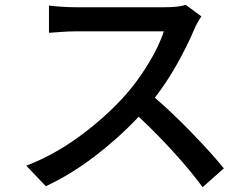

<svg xmlns="http://www.w3.org/2000/svg" viewBox="-20 -741 1040 796"><path d="M786 -621Q757 -552 714 -475.5Q671 -399 622 -336Q694 -274 775.5 -190Q857 -106 908 -43L820 35Q771 -32 700 -110Q629 -188 555 -257Q471 -168 372 -92.5Q273 -17 170 31L89 -54Q204 -98 312 -177.5Q420 -257 500 -347Q551 -404 596 -478.5Q641 -553 659 -611H292Q261 -611 225.5 -608Q190 -605 183 -605V-718Q204 -715 236.5 -713Q269 -711 292 -711H663Q722 -711 750 -721L815 -673Q797 -647 786 -621Z"/></svg>

Font: Sinter Medium
Style: Regular
Weight: 500
Foundry: Adobe & rsms
Version: Version 1.000